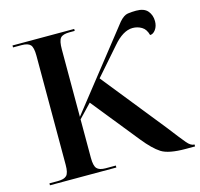

<svg xmlns="http://www.w3.org/2000/svg" viewBox="-105 -835 986 947"><g transform="rotate(-15 388.5 -361.0)"><path d="M36 0H375V-10H323Q291 -10 278.5 -24Q266 -38 266 -78V-275L331 -343L524 -103Q569 -47 605.5 -23.5Q642 0 730 0H777V-10H775Q758 -10 738.5 -33Q719 -56 666 -125L409 -446L529 -583Q581 -644 630 -644Q655 -644 676 -631.5Q697 -619 705 -588Q721 -588 733.5 -605.5Q746 -623 746 -648Q746 -679 728 -700.5Q710 -722 669 -722Q646 -722 626 -719Q606 -716 583 -690L266 -288V-632Q266 -676 278 -690Q290 -704 325 -704H351V-714H36V-704H80Q112 -704 124.5 -690.5Q137 -677 137 -635V-77Q137 -36 124 -23Q111 -10 79 -10H36Z"/></g></svg>

Font: Noto Serif Display Semi
Style: Regular
Weight: 600
Designer: Monotype Design Team
Foundry: Monotype Imaging Inc.
Version: Version 1.900